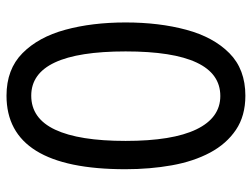

<svg xmlns="http://www.w3.org/2000/svg" viewBox="-112 -652 774 590"><g transform="rotate(-90 275.0 -357.0)"><path d="M501 -358Q501 -255 478.5 -171.5Q456 -88 406.5 -39Q357 10 276 10Q214 10 171 -19Q128 -48 101 -98.5Q74 -149 62 -216Q50 -283 50 -359Q50 -724 276 -724Q357 -724 406.5 -675Q456 -626 478.5 -543.5Q501 -461 501 -358ZM137 -358Q137 -214 172.5 -140.5Q208 -67 275 -67Q412 -67 412 -358Q412 -648 276 -648Q206 -648 171.5 -574.5Q137 -501 137 -358Z"/></g></svg>

Font: Noto Sans Georgian ExtraCondensed
Style: Regular
Weight: 400
Width: 2
Designer: Monotype Design Team, Akaki Razmadze
Foundry: Google LLC
Version: Version 2.005; ttfautohint (v1.8.4.7-5d5b)